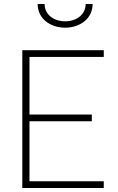

<svg xmlns="http://www.w3.org/2000/svg" viewBox="-20 -944 592 964"><path d="M501 0V-34H128V-335H441V-369H128V-658H501V-692H92V0ZM169 -924C169 -850 233 -805 307 -805C381 -805 445 -850 445 -924H410C410 -869 362 -837 307 -837C252 -837 204 -869 204 -924H169Z"/></svg>

Font: RazerF5 Thin
Style: Regular
Weight: 250
Foundry: Razer Inc.
Version: Version 2